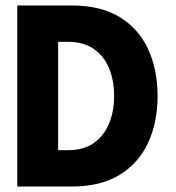

<svg xmlns="http://www.w3.org/2000/svg" viewBox="-20 -680 640 700"><path d="M43 -660H241.5Q347 -660 416.2 -617.8Q485.5 -575.5 520 -501Q554.5 -426.5 554.5 -330.5Q554.5 -234 520 -159.5Q485.5 -85 416.2 -42.5Q347 0 241.5 0H43ZM192 -527.5V-132.5H228Q284.5 -132.5 321.5 -158.2Q358.5 -184 377.2 -228.8Q396 -273.5 396 -329.5Q396 -386 377.8 -430.8Q359.5 -475.5 322 -501.5Q284.5 -527.5 228 -527.5Z"/></svg>

Font: League Spartan Thin
Style: Bold
Weight: 700
Version: Version 2.002